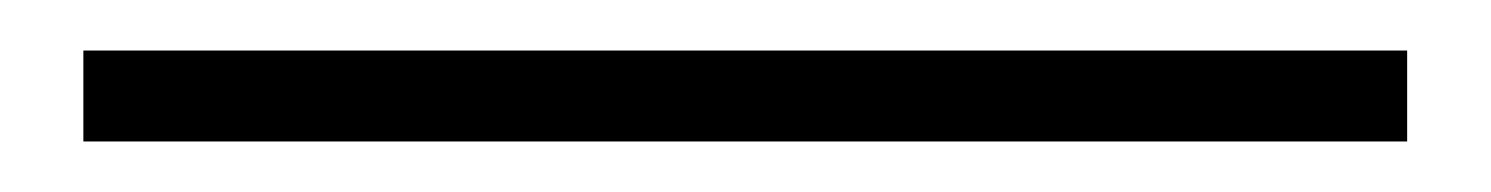

<svg xmlns="http://www.w3.org/2000/svg" viewBox="-20 70 590 76"><path d="M13 126H537V90H13Z"/></svg>

Font: Harano Aji Gothic K1 ExtraLight
Style: Regular
Weight: 250
Foundry: Masamichi Hosoda
Version: HaranoAjiGothicK1-ExtraLight version 20230610;ttx 4.39.4